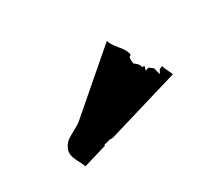

<svg xmlns="http://www.w3.org/2000/svg" viewBox="-60 -1133 560 491"><g transform="rotate(-30 219.5 -888.0)"><path d="M284.2 -1012.7Q287.6 -1000.5 303.2 -982.2Q318.8 -963.9 319.3 -951.2Q313 -949.7 313 -941.9Q313 -934.1 314.9 -927.7Q317.9 -926.3 319.6 -924.6Q321.3 -922.9 323 -921.4Q324.7 -919.9 325.2 -918.9Q325.7 -918 327.1 -916Q328.6 -914.1 329.6 -908.7L335.9 -910.2L332.5 -897L342.3 -900.4L354 -891.6L358.9 -871.1L365.7 -882.8L374.5 -886.2Q376 -878.9 388.2 -854.5L175.3 -791Q170.4 -790 168.5 -790Q166.5 -790 166.5 -791L145.5 -785.6L146.5 -783.2L76.2 -762.2Q75.2 -768.1 68.1 -781Q61 -793.9 58.3 -804.9Q55.7 -815.9 61.8 -827.4Q67.9 -838.9 76.4 -844.5Q85 -850.1 98.4 -857.2Q111.8 -864.3 116.7 -868.2Z"/></g></svg>

Font: Butcherman
Style: Regular
Weight: 400
Version: Version 001.003